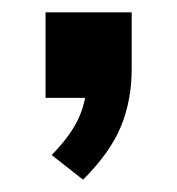

<svg xmlns="http://www.w3.org/2000/svg" viewBox="-20 -159 288 312"><path d="M115 133 64 93Q96 60 108.5 31.5Q121 3 121 -29L148 0H54V-139H194V-47Q194 4 176.5 46.5Q159 89 115 133Z"/></svg>

Font: Mulish ExtraLight
Style: Regular
Weight: 200
Designer: Vernon Adams
Foundry: Vernon Adams
Version: Version 3.603